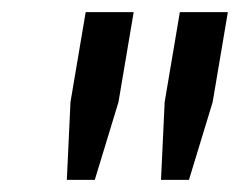

<svg xmlns="http://www.w3.org/2000/svg" viewBox="-20 -706 395 316"><path d="M90 -410 96 -538 121 -686H200L175 -538L136 -410ZM245 -410 251 -538 276 -686H355L330 -538L291 -410Z"/></svg>

Font: Archivo SemiExpanded Light
Style: Italic
Weight: 300
Width: 6
Italic angle: -10°
Designer: Hector Gatti
Foundry: Omnibus-Type
Version: Version 2.001